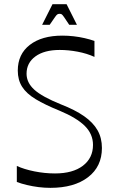

<svg xmlns="http://www.w3.org/2000/svg" viewBox="-20 -886 555 921"><path d="M60.7 -13V-90Q95.3 -74 144.9 -64Q194.4 -54 243.9 -54Q329.1 -54 377.6 -90.9Q426.1 -127.9 426.1 -191Q426.1 -242.7 387.1 -281.7Q348 -320.7 265 -355.3Q195.9 -383.3 151.3 -410.2Q106.7 -437.1 86 -469.9Q65.3 -502.7 65.3 -547.3Q65.3 -626.1 122.9 -670.6Q180.4 -715.1 279 -715.1Q305.9 -715.1 333.2 -712Q360.6 -708.9 386.1 -703Q411.7 -697.1 433.1 -689.6V-613Q397 -629.6 352.7 -638Q308.4 -646.4 266.6 -646.4Q192.3 -646.4 149.9 -615.4Q107.4 -584.4 107.4 -532.3Q107.4 -489.7 144.4 -455.9Q181.4 -422.1 272.4 -385.3Q340.3 -358.9 383.5 -328.6Q426.7 -298.3 447.8 -261.3Q468.9 -224.3 468.9 -176.1Q468.9 -86.9 402.3 -35.9Q335.7 15.1 221.7 15.1Q194.1 15.1 165.4 11.6Q136.7 8 109.9 1.6Q83 -4.7 60.7 -13ZM182.1 -767.1 231.9 -866H299.3L349 -767.1H312Q294.6 -793.4 286.9 -804.5Q279.3 -815.6 275.6 -817.6Q271.9 -819.7 265.6 -819.7Q260.3 -819.7 256.1 -817.6Q251.9 -815.6 244.1 -804.5Q236.3 -793.4 218.4 -767.1Z"/></svg>

Font: Ojuju ExtraLight
Style: Regular
Weight: 200
Designer: Chisaokwu Joboson, Mirko Velimirovic
Foundry: Udi Foundry
Version: Version 1.000